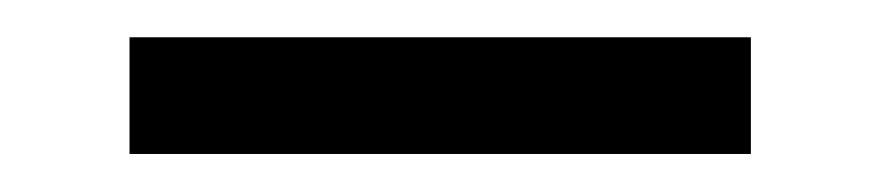

<svg xmlns="http://www.w3.org/2000/svg" viewBox="-20 -718 468 102"><path d="M48.8 -636.2H378.9V-698.2H48.8Z"/></svg>

Font: Stoke
Style: Light
Weight: 300
Designer: Nicole Fally
Foundry: Nicole Fally
Version: Version 1.001